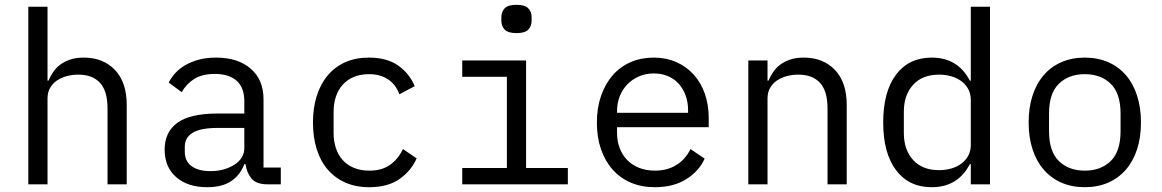

<svg xmlns="http://www.w3.org/2000/svg" viewBox="-20 -768 4840 800"><path d="M98 -740H178V-432H182Q190 -451 202 -468.5Q214 -486 231.5 -499Q249 -512 273 -520Q297 -528 329 -528Q410 -528 459 -476.5Q508 -425 508 -331V0H428V-317Q428 -388 397 -422.5Q366 -457 306 -457Q282 -457 259 -451Q236 -445 218 -433Q200 -421 189 -402Q178 -383 178 -358V0H98Z M1095 0Q1048 0 1028 -24Q1008 -48 1003 -84H998Q981 -39 943.5 -13.5Q906 12 843 12Q762 12 714 -30Q666 -72 666 -145Q666 -217 718.5 -256Q771 -295 888 -295H998V-346Q998 -403 966 -431.5Q934 -460 875 -460Q823 -460 790 -439.5Q757 -419 737 -384L683 -424Q693 -444 710 -463Q727 -482 752 -496.5Q777 -511 809 -519.5Q841 -528 880 -528Q971 -528 1024.5 -482Q1078 -436 1078 -354V-70H1150V0ZM857 -55Q888 -55 913.5 -62.5Q939 -70 958 -82.5Q977 -95 987.5 -112.5Q998 -130 998 -150V-235H888Q816 -235 783 -215Q750 -195 750 -157V-136Q750 -96 778.5 -75.5Q807 -55 857 -55Z M1518 12Q1462 12 1418.5 -7.5Q1375 -27 1345 -62Q1315 -97 1299.5 -147Q1284 -197 1284 -258Q1284 -319 1300 -369Q1316 -419 1346 -454.5Q1376 -490 1419 -509Q1462 -528 1517 -528Q1592 -528 1639 -495Q1686 -462 1708 -409L1644 -375Q1630 -415 1597.5 -437Q1565 -459 1517 -459Q1482 -459 1454.5 -447.5Q1427 -436 1408 -415Q1389 -394 1379.5 -365Q1370 -336 1370 -302V-214Q1370 -180 1379.5 -151Q1389 -122 1408 -101Q1427 -80 1455 -68.5Q1483 -57 1519 -57Q1571 -57 1605 -81Q1639 -105 1659 -147L1716 -108Q1693 -56 1644.5 -22Q1596 12 1518 12Z M2132 -630Q2097 -630 2083 -644.5Q2069 -659 2069 -681V-697Q2069 -719 2083 -733.5Q2097 -748 2132 -748Q2167 -748 2181 -733.5Q2195 -719 2195 -697V-681Q2195 -659 2181 -644.5Q2167 -630 2132 -630ZM1906 -68H2092V-448H1906V-516H2172V-68H2346V0H1906Z M2709 12Q2653 12 2608.5 -7Q2564 -26 2532.5 -61.5Q2501 -97 2484 -146.5Q2467 -196 2467 -257Q2467 -319 2484.5 -369Q2502 -419 2533 -454.5Q2564 -490 2607.5 -509Q2651 -528 2704 -528Q2756 -528 2798.5 -509Q2841 -490 2871 -456.5Q2901 -423 2917 -377Q2933 -331 2933 -276V-238H2551V-214Q2551 -180 2562 -151Q2573 -122 2593.5 -101Q2614 -80 2643.5 -68.5Q2673 -57 2709 -57Q2761 -57 2799 -81Q2837 -105 2857 -147L2916 -107Q2893 -55 2839.5 -21.5Q2786 12 2709 12ZM2704 -462Q2671 -462 2643 -450Q2615 -438 2594.5 -417Q2574 -396 2562.5 -367.5Q2551 -339 2551 -305V-298H2847V-309Q2847 -343 2836.5 -371Q2826 -399 2807.5 -419.5Q2789 -440 2762.5 -451Q2736 -462 2704 -462Z M3098 0V-516H3178V-432H3182Q3190 -451 3202 -468.5Q3214 -486 3231.5 -499Q3249 -512 3273 -520Q3297 -528 3329 -528Q3410 -528 3459 -476.5Q3508 -425 3508 -331V0H3428V-317Q3428 -388 3397 -422.5Q3366 -457 3306 -457Q3282 -457 3259 -451Q3236 -445 3218 -433Q3200 -421 3189 -402Q3178 -383 3178 -358V0Z M4025 -84H4021Q3971 12 3862 12Q3767 12 3713.5 -59Q3660 -130 3660 -258Q3660 -386 3713.5 -457Q3767 -528 3862 -528Q3971 -528 4021 -432H4025V-740H4105V0H4025ZM3893 -59Q3920 -59 3944 -66Q3968 -73 3986 -86.5Q4004 -100 4014.5 -119.5Q4025 -139 4025 -165V-351Q4025 -377 4014.5 -396.5Q4004 -416 3986 -429.5Q3968 -443 3944 -450Q3920 -457 3893 -457Q3823 -457 3784.5 -414.5Q3746 -372 3746 -302V-214Q3746 -144 3784.5 -101.5Q3823 -59 3893 -59Z M4500 12Q4446 12 4402.5 -7Q4359 -26 4328.5 -61.5Q4298 -97 4282 -146.5Q4266 -196 4266 -258Q4266 -319 4282 -369Q4298 -419 4328.5 -454.5Q4359 -490 4402.5 -509Q4446 -528 4500 -528Q4554 -528 4597.5 -509Q4641 -490 4671.5 -454.5Q4702 -419 4718 -369Q4734 -319 4734 -258Q4734 -196 4718 -146.5Q4702 -97 4671.5 -61.5Q4641 -26 4597.5 -7Q4554 12 4500 12ZM4500 -57Q4567 -57 4608 -97Q4649 -137 4649 -221V-295Q4649 -379 4608 -419Q4567 -459 4500 -459Q4433 -459 4392 -419Q4351 -379 4351 -295V-221Q4351 -137 4392 -97Q4433 -57 4500 -57Z"/></svg>

Font: PlemolJP35 Console
Style: Regular
Weight: 400
Version: v2.0.3; ttfautohint (v1.8.4.7-5d5b-dirty) -l 6 -r 45 -G 200 